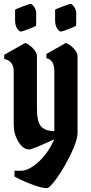

<svg xmlns="http://www.w3.org/2000/svg" viewBox="-20 -793 471 993"><path d="M381 -503V-106Q381 -68 347 2.5Q313 73 275 126.5Q237 180 223 180Q198 180 156 165Q114 150 84 135L55 120V90H89Q128 90 178 45.5Q228 1 261 -73Q148 -20 131 -20Q100 -20 75.5 -59.5Q51 -99 51 -148V-423Q51 -478 2 -488V-510L111 -571Q133 -562 152 -541.5Q171 -521 171 -503V-232Q171 -162 193 -138.5Q215 -115 261 -115V-423Q261 -484 220 -492V-514L321 -571Q343 -562 362 -541.5Q381 -521 381 -503ZM58 -688V-742Q58 -745 95.5 -759Q133 -773 139 -773Q145 -773 156 -758Q167 -743 167 -726V-661Q167 -658 131.5 -644Q96 -630 87.5 -630Q79 -630 68.5 -646Q58 -662 58 -688ZM265 -688V-742Q265 -745 302.5 -759Q340 -773 346 -773Q352 -773 363 -758Q374 -743 374 -726V-661Q374 -658 338.5 -644Q303 -630 294.5 -630Q286 -630 275.5 -646Q265 -662 265 -688Z"/></svg>

Font: Pirata One
Style: Regular
Weight: 400
Designer: Rodrigo Fuenzalida, Nicolas Massi
Foundry: Rodrigo Fuenzalida, Nicolas Massi
Version: Version 1.001